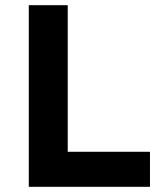

<svg xmlns="http://www.w3.org/2000/svg" viewBox="-20 -720 647 740"><path d="M91 0V-700H241V-135H558V0Z"/></svg>

Font: Readex Pro SemiBold
Style: Regular
Weight: 600
Designer: Bonnie Shaver-Troup, Thomas Jockin
Foundry: Lexend
Version: Version 1.204; ttfautohint (v1.8.4.7-5d5b)